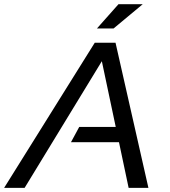

<svg xmlns="http://www.w3.org/2000/svg" viewBox="-77 -904 816 924"><path d="M41.5 0H-57.1L378.9 -698.2H479L637.2 0H542L495.6 -219.7H264.6L304.2 -293H480L413.1 -609.4ZM493.2 -883.8H609.9L469.7 -767.1H389.6Z"/></svg>

Font: Sansation
Style: Italic
Weight: 400
Designer: Bernd Montag
Version: Version 1.301